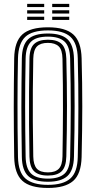

<svg xmlns="http://www.w3.org/2000/svg" viewBox="-20 -946 487 974"><path d="M223.2 7.5Q133 7.5 93.2 -29Q53.5 -65.5 52 -149.5Q51 -220.2 50.4 -281.9Q49.8 -343.5 49.8 -401.9Q49.8 -460.2 50.4 -520.9Q51 -581.5 52 -650.5Q53.5 -734.8 93.2 -771.1Q133 -807.5 223.2 -807.5Q311.5 -807.5 351.6 -771.4Q391.8 -735.2 394 -650.8Q395.8 -585.8 396.6 -525.6Q397.5 -465.5 397.4 -405.9Q397.2 -346.2 396.5 -283.1Q395.8 -220 394 -149.2Q391.8 -63.2 350.9 -27.9Q310 7.5 223.2 7.5ZM223.2 -8.2Q300.2 -8.2 336.6 -40.2Q373 -72.2 374.5 -150Q376 -215.5 376.8 -275.6Q377.5 -335.8 377.6 -395Q377.8 -454.2 377 -517Q376.2 -579.8 374.5 -650Q373 -727 337.1 -759.4Q301.2 -791.8 223.2 -791.8Q142.5 -791.8 107.8 -758.5Q73 -725.2 71.2 -650Q70 -591 69.4 -534.8Q68.8 -478.5 68.8 -419.6Q68.8 -360.8 69.2 -294.8Q69.8 -228.8 71.2 -150Q72.8 -71.2 109.8 -39.8Q146.8 -8.2 223.2 -8.2ZM223.2 -24Q153.5 -24 122.8 -53.2Q92 -82.5 90.8 -150Q89.8 -220.2 89.1 -281.8Q88.5 -343.2 88.5 -401.6Q88.5 -460 89.1 -520.8Q89.8 -581.5 90.8 -650Q92 -717.5 122.6 -746.8Q153.2 -776 223.2 -776Q290.8 -776 322 -747.2Q353.2 -718.5 355.2 -649.5Q356.8 -589 357.6 -529.4Q358.5 -469.8 358.5 -408.9Q358.5 -348 357.8 -283.9Q357 -219.8 355.2 -150.5Q353.5 -81.2 321.6 -52.6Q289.8 -24 223.2 -24ZM223.2 -39.8Q278.5 -39.8 306.4 -64.1Q334.2 -88.5 335.8 -151Q337.2 -215.5 338 -276.4Q338.8 -337.2 338.9 -397.4Q339 -457.5 338.2 -519.8Q337.5 -582 335.8 -649Q334.2 -710.8 306.9 -735.5Q279.5 -760.2 223.2 -760.2Q163.5 -760.2 137.4 -734.5Q111.2 -708.8 110 -649.5Q108.8 -585 108.1 -525.1Q107.5 -465.2 107.5 -405.9Q107.5 -346.5 108.1 -283.6Q108.8 -220.8 110 -150.5Q111.2 -91.8 137.4 -65.8Q163.5 -39.8 223.2 -39.8ZM223.2 -55.5Q174.2 -55.5 152.4 -77.9Q130.5 -100.2 129.5 -151.2Q128 -233.5 127.4 -315.2Q126.8 -397 127.4 -480Q128 -563 129.5 -649.2Q130.5 -702 153.5 -723.2Q176.5 -744.5 223.2 -744.5Q271 -744.5 293 -722.6Q315 -700.8 316.5 -648.8Q318 -586.8 318.9 -527.6Q319.8 -468.5 319.8 -408.9Q319.8 -349.2 319 -286Q318.2 -222.8 316.5 -152.2Q315.2 -100 293.2 -77.8Q271.2 -55.5 223.2 -55.5ZM223.2 -71.5Q260.2 -71.5 278.2 -89.8Q296.2 -108 297 -153Q298 -213 298.6 -271.2Q299.2 -329.5 299.4 -389.1Q299.5 -448.8 299 -512.5Q298.5 -576.2 297 -647Q296.2 -693.5 277.6 -711Q259 -728.5 223.2 -728.5Q185.5 -728.5 167.6 -710.5Q149.8 -692.5 148.8 -648.5Q147.2 -567.8 146.6 -489Q146 -410.2 146.5 -327.4Q147 -244.5 148.8 -151.5Q149.8 -108.8 167.1 -90.1Q184.5 -71.5 223.2 -71.5ZM244.8 -910V-926.5H331.2V-910ZM117.8 -845V-861.2H204.2V-845ZM117.8 -877.5V-893.8H204.2V-877.5ZM117.8 -910V-926.5H204.2V-910ZM244.8 -845V-861.2H331.2V-845ZM244.8 -877.5V-893.8H331.2V-877.5Z"/></svg>

Font: Big Shoulders Inline Text Thin SemiBold
Style: Regular
Weight: 600
Version: Version 2.002